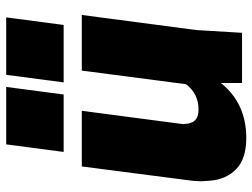

<svg xmlns="http://www.w3.org/2000/svg" viewBox="-120 -700 834 635"><g transform="rotate(-90 297.5 -383.0)"><path d="M532 -590H342L367 -780H557ZM302 -590H112L137 -780H327ZM158 14Q89 14 55 -19.5Q21 -53 17 -105L15 -134Q15 -154 18 -175L64 -530H248L204 -195Q205 -190 205 -186Q205 -182 206 -177Q207 -172 210.5 -164Q214 -156 224 -150Q234 -144 253 -144Q304 -144 336 -185L381 -530H565L515 -150L506 0H340V-70Q273 14 158 14Z"/></g></svg>

Font: Tanohe Sans ExtraBold
Style: Italic
Weight: 800
Designer: Village Type and Design LLC & Cristiano Sobral
Foundry: Cooper Hewitt Smithsonian Design Museum
Version: Version 1.00;September 29, 2021;FontCreator 13.0.0.2655 64-b